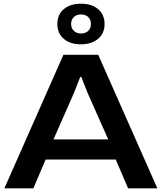

<svg xmlns="http://www.w3.org/2000/svg" viewBox="-20 -1028 883 1048"><path d="M3.9 0 326.2 -729H516.1L838.9 0H679.2L611.8 -157.2H229L162.1 0ZM272 -267.1H570.8L458 -521L423.8 -607.9H418L383.8 -521ZM293 -897Q293 -948.7 328.4 -978.3Q363.8 -1007.8 421.9 -1007.8Q481.4 -1007.8 516.1 -977.5Q550.8 -947.3 550.8 -897Q550.8 -845.7 515.1 -815.9Q479.5 -786.1 421.9 -786.1Q362.3 -786.1 327.6 -816.4Q293 -846.7 293 -897ZM368.2 -897Q368.2 -874 383.1 -859.6Q397.9 -845.2 421.9 -845.2Q446.8 -845.2 461.4 -859.4Q476.1 -873.5 476.1 -897Q476.1 -920.9 461.2 -935.1Q446.3 -949.2 421.9 -949.2Q397.5 -949.2 382.8 -934.8Q368.2 -920.4 368.2 -897Z"/></svg>

Font: Lumene Sans Expanded
Style: Bold
Weight: 600
Width: 7
Designer: Deni Anggara
Version: Version 1.003;Glyphs 3.1.2 (3151)